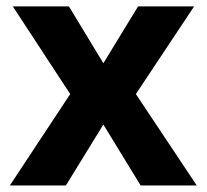

<svg xmlns="http://www.w3.org/2000/svg" viewBox="-20 -566 631 586"><path d="M194.3 -278.9 19.1 -546.4H190.4L295.5 -373L401.4 -546.4H572.4L394.7 -278.9L580.5 0H409.2L295.5 -185.9L181.1 0H10.1Z"/></svg>

Font: Noto Sans Khmer
Style: Regular
Weight: 400
Designer: Danh Hong and the Monotype Design Team
Foundry: Monotype Imaging Inc.
Version: Version 2.003